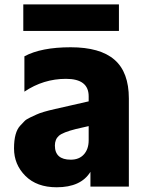

<svg xmlns="http://www.w3.org/2000/svg" viewBox="-20 -792 653 849"><path d="M69.3 -236.3Q81.1 -248 87.9 -255.9Q94.7 -263.7 113.3 -272.5L140.6 -285.2Q165 -296.9 224.1 -310.1Q283.2 -323.2 294.9 -326.2L372.1 -343.8V-366.2Q372.1 -443.4 272 -443.4Q171.9 -443.4 87.9 -386.7V-543Q162.1 -583 292.5 -583Q422.9 -583 486.3 -527.8Q549.8 -472.7 549.8 -356.4V33.2H379.9V-32.2Q337.9 36.1 230.5 36.1Q142.6 36.1 92.3 -14.2Q42 -64.5 42 -135.7Q42 -207 69.3 -236.3ZM83 -655.3V-772.5H505.9V-655.3ZM222.7 -148.4Q222.7 -85.9 293 -85.9Q330.1 -85.9 351.1 -109.4Q372.1 -132.8 372.1 -171.9V-234.4L316.4 -221.7Q257.8 -207 240.2 -191.4Q222.7 -175.8 222.7 -148.4Z"/></svg>

Font: GenEi M Gothic v2 Heavy
Style: Regular
Weight: 800
Version: Version 2.0